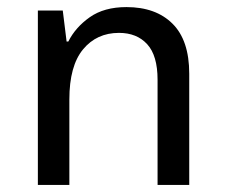

<svg xmlns="http://www.w3.org/2000/svg" viewBox="-20 -522 637 542"><path d="M86.9 0V-492.2H157.2L168 -404.8H172.9Q192.9 -444.8 233.4 -473.4Q273.9 -502 336.9 -502Q419.9 -502 467 -455.1Q514.2 -408.2 514.2 -314V0H424.8V-296.9Q424.8 -365.2 395.5 -397.2Q366.2 -429.2 315.9 -429.2Q252.9 -429.2 214.4 -382.6Q175.8 -335.9 175.8 -241.2V0Z"/></svg>

Font: Kurinto Seri
Style: Regular
Weight: 400
Designer: Kurinto was developed by Clint Goss from a range of fonts that are compatible with the SIL Open Font License Version 1.1
Foundry: Clinton F. Goss
Version: Version 2.196; July 25, 2020